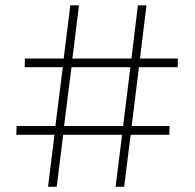

<svg xmlns="http://www.w3.org/2000/svg" viewBox="-20 -720 750 740"><path d="M458.5 0H425.5L450.5 -200.5H223.5L198.5 0H165L190 -200.5H43L44 -234.5H193.5L222 -461H75L76 -494.5H225.5L251 -699.5H284.5L259 -494.5H486.5L511.5 -699.5H544.5L519.5 -494.5H665.5L665 -461H515.5L487.5 -234.5H633.5L632.5 -200.5H483.5ZM454.5 -234.5 482.5 -461H255.5L227 -234.5Z"/></svg>

Font: Argentum Novus ExtraLight
Style: Regular
Weight: 250
Designer: Julieta Ulanovsky (font) & Cristiano Sobral (main changes)
Foundry: Julieta Ulanovsky (font) & Cristiano Sobral (main changes)
Version: Version 3.00;November 27, 2020;FontCreator 13.0.0.2655 64-bi